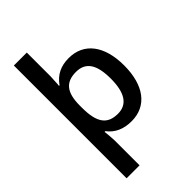

<svg xmlns="http://www.w3.org/2000/svg" viewBox="-291 -862 1204 1204"><g transform="rotate(-45 311.5 -260.0)"><path d="M191.9 -469.2 193.4 -482.4 196.8 -549.8V-759.8H82V240.2H196.8V17.1L193.8 -27.8L189.9 -63H196.8C232.9 -14.6 286.6 9.8 357.9 9.8C491.2 9.8 571.8 -93.8 571.8 -271C571.8 -446.3 492.2 -549.8 357.9 -549.8C289.1 -549.8 236.3 -525.4 196.8 -469.2ZM329.1 -456.1C415.5 -456.1 454.1 -395.5 454.1 -272C454.1 -146.5 412.6 -84 330.1 -84C235.8 -84 196.8 -139.6 196.8 -271V-289.1C196.8 -404.8 236.8 -456.1 329.1 -456.1Z"/></g></svg>

Font: Open Sans 600
Style: Regular
Weight: 600
Foundry: Ascender Corporation
Version: Version 1.100;PS 001.100;hotconv 1.0.88;makeotf.lib2.5.64775